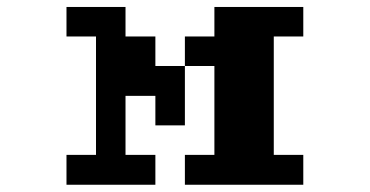

<svg xmlns="http://www.w3.org/2000/svg" viewBox="-20 -462 1040 540"><path d="M167 -26.4H250V-359.4H167V-442.4H333V-359.4H417V-276.4H500V-109.4H417V-192.4H333V-26.4H417V57.6H167ZM500 -276.4V-359.4H583V-442.4H833V-359.4H750V-26.4H833V57.6H500V-26.4H583V-276.4Z"/></svg>

Font: KH Dot Dougenzaka 12
Style: Regular
Weight: 400
Designer: Original version for X68000 by Keitarou Hiraki (http://hp.vector.co.jp/authors/VA000874/) / TrueType conversion by Homem
Version: Version 1.00.20150527